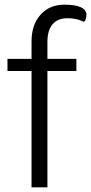

<svg xmlns="http://www.w3.org/2000/svg" viewBox="-20 -802 390 822"><path d="M350 -739Q350 -728 346.5 -718.5Q343 -709 338 -709Q308 -724 269 -724Q227 -724 205 -698Q183 -672 183 -623V-550H307V-498H183V0H115V-498H12V-550H115V-624Q115 -696 153.5 -739Q192 -782 256 -782Q302 -782 326 -771Q350 -760 350 -739Z"/></svg>

Font: Krub
Style: Regular
Weight: 400
Designer: Ekaluck Peanpanawate
Foundry: Cadson Demak Co.,Ltd.
Version: Version 1.000; ttfautohint (v1.6)